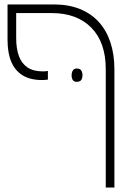

<svg xmlns="http://www.w3.org/2000/svg" viewBox="-20 -606 610 866"><path d="M457 240V-294Q457 -415 392 -481Q327 -547 214 -547H14V-586H223Q289 -586 340 -565.5Q391 -545 425.5 -507Q460 -469 478 -415Q496 -361 496 -293V240ZM169 -245Q117 -245 82.5 -266Q48 -287 31 -327Q14 -367 14 -426V-586H53V-434Q53 -386 65.5 -352.5Q78 -319 104.5 -301.5Q131 -284 174 -284Q179 -284 185 -284.5Q191 -285 196 -286V-247Q190 -246 183 -245.5Q176 -245 169 -245ZM303 -267Q303 -279 308.5 -288Q314 -297 326 -297Q341 -297 346.5 -288Q352 -279 352 -267Q352 -254 346.5 -245.5Q341 -237 326 -237Q313 -237 308 -245.5Q303 -254 303 -267Z"/></svg>

Font: Noto Sans Hebrew ExtraLight
Style: Regular
Weight: 250
Designer: Monotype Design Team
Foundry: Monotype Imaging Inc.
Version: Version 2.003